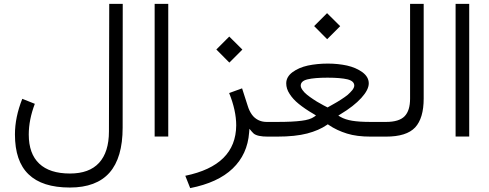

<svg xmlns="http://www.w3.org/2000/svg" viewBox="-20 -703 2517 988"><path d="M159.2 -168.8 94.7 -194.5C69.5 -131.5 56.9 -70.5 56.9 -11.1C56.9 80.6 80.1 149.1 127 194C173.8 239.3 244.3 262 339.5 262C430.7 262 498.7 236.3 543.6 185.4C588.4 134.5 611.1 57.4 611.1 -46.3L611.6 -683.1H542.1L540.6 -26.7C540.6 44.3 523.4 98.2 489.7 135C455.9 171.8 406 189.9 340.1 189.9C270 189.9 217.6 172.8 181.9 139C146.1 105.3 128 55.4 128 -10.6C128 -61.5 138.5 -114.4 159.2 -168.8Z M775.8 -683.1V-0.5H845.8V-683.1Z M1093.2 -448.4 1160.2 -380.9 1227.2 -447.9 1159.7 -514.9ZM1195.5 -57.9C1194.5 79.6 1107.3 165.7 933.5 201.5L958.7 265C1053.4 246.3 1126.4 213.1 1177.3 164.2C1228.2 115.4 1256.4 53.9 1262 -21.2L1263.5 -40.3C1273.6 -27.7 1281.1 -19.6 1285.6 -15.6C1298.7 -5 1322.9 0 1357.7 0H1370.8V-75.6H1352.1C1335.5 -75.6 1320.9 -79.1 1308.3 -85.6C1295.7 -92.2 1284.6 -101.3 1276.1 -113.4C1267.5 -125.4 1259.9 -140.6 1254.4 -159.2L1225.7 -248.4L1159.2 -224.2C1183.4 -164.2 1195.5 -108.8 1195.5 -57.9Z M1596.5 -568.8 1663.5 -501.3 1730.5 -568.3 1663 -635.3ZM1731.5 -101.8 1720.9 -108.3 1731.5 -114.9C1777.8 -142.6 1813.6 -170.8 1839.3 -199C1865 -227.2 1877.6 -252.4 1877.6 -274.1C1877.6 -296.2 1866.5 -315.4 1844.8 -331.5C1823.2 -347.1 1796.5 -358.7 1765.7 -365.7C1735 -372.3 1701.8 -375.8 1667 -375.8C1630.2 -375.8 1596 -372.3 1564.2 -365.7C1532.5 -358.7 1506.3 -347.1 1485.1 -331.5C1463.5 -315.4 1452.9 -296.2 1452.9 -274.1C1452.9 -255.9 1458.4 -237.8 1470 -220.2C1481.1 -202.5 1496.7 -184.9 1517.4 -168.3C1538 -151.6 1564.2 -133.5 1596.5 -114.9L1606 -108.8L1597 -102.3C1582.9 -92.2 1561.2 -85.1 1531.5 -81.6C1501.8 -77.6 1459.9 -75.6 1406.5 -75.6H1351.6V0H1405C1468.5 0 1520.4 -5.5 1560.7 -16.1C1601 -26.7 1634.8 -41.3 1662.5 -60.5L1667 -63.5L1671 -60.5C1699.7 -40.8 1731.5 -26.2 1765.7 -15.6C1799.5 -5 1840.3 0 1887.7 0H1909.8V-75.6H1887.7C1848.4 -75.6 1816.6 -77.6 1792.4 -81.6C1768.3 -85.6 1748.1 -92.2 1731.5 -101.8ZM1669 -152.1 1665.5 -150.1 1662 -152.1C1650.4 -157.7 1639.3 -163.7 1628.2 -170.3C1616.6 -176.3 1605 -183.4 1592.4 -191.9C1579.8 -200 1569.3 -208.1 1559.7 -215.6C1550.1 -223.2 1542.6 -231.2 1536.5 -239.8C1530.5 -248.4 1527.5 -255.9 1527.5 -262.5C1527.5 -278.1 1539 -289.2 1562.7 -294.7C1585.9 -300.3 1620.2 -303.3 1665.5 -303.3C1710.3 -303.3 1744.6 -300.3 1768.3 -294.7C1791.4 -288.7 1803 -278.1 1803 -262.5C1803 -255.9 1799.5 -247.9 1792.9 -239.3C1785.9 -230.7 1777.8 -222.7 1769.3 -215.1C1760.2 -207.6 1748.6 -199.5 1734.5 -190.4C1720.4 -181.4 1708.8 -174.3 1700.3 -169.8C1691.7 -164.7 1681.1 -158.7 1669 -152.1ZM1900.3 0H1946.1V-75.6H1900.3Z M1926.4 0H1966.2C2036.8 0 2086.6 -15.6 2116.4 -47.4C2145.6 -79.1 2160.2 -128.5 2160.2 -196V-683.1H2090.2V-195.5C2090.2 -154.7 2081.1 -124.9 2062.5 -105.3C2043.8 -85.6 2011.6 -75.6 1966.8 -75.6H1926.4Z M2324.4 -683.1V-0.5H2394.5V-683.1Z"/></svg>

Font: Vazir FD Light
Style: Regular
Weight: 300
Foundry: DejaVu fonts team - Redesigned by Saber Rastikerdar
Version: Version 21.10;October 20, 2019;FontCreator 12.0.0.2547 64-bi